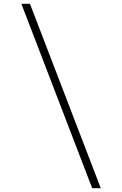

<svg xmlns="http://www.w3.org/2000/svg" viewBox="-20 -843 640 1006"><path d="M463 143 92 -823H137L508 143Z"/></svg>

Font: Iosevka SS04 XLt Ex
Style: Regular
Weight: 200
Width: 7
Monospace: yes
Designer: Belleve Invis
Foundry: Belleve Invis
Version: Version 19.0.0; ttfautohint (v1.8.4)